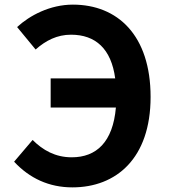

<svg xmlns="http://www.w3.org/2000/svg" viewBox="-20 -796 740 830"><path d="M295 -776C196 -776 108 -729 54 -679L134 -582C178 -621 227 -646 287 -646C393 -646 461 -585 478 -457H199V-331H481C468 -182 397 -116 290 -116C219 -116 165 -147 121 -191L41 -97C108 -25 192 14 293 14C482 14 631 -111 631 -377C631 -644 488 -776 295 -776Z"/></svg>

Font: Kawkab Mono
Style: Bold
Weight: 700
Monospace: yes
Designer: Abdullah Arif
Foundry: Abdullah Arif
Version: Version 1.000;PS 000.500;hotconv 1.0.88;makeotf.lib2.5.64775